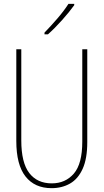

<svg xmlns="http://www.w3.org/2000/svg" viewBox="-20 -971 540 1001"><path d="M249 10Q161 10 113 -51Q65 -112 65 -236V-714H91V-239Q91 -123 132.5 -69Q174 -15 250 -15Q321 -15 365 -66Q409 -117 409 -233V-714H435V-230Q435 -144 411 -91Q387 -38 345 -14Q303 10 249 10ZM212 -801Q246 -836 280 -875.5Q314 -915 337 -951H367V-944Q342 -909 303.5 -866Q265 -823 230 -792H212Z"/></svg>

Font: Noto Sans Mono ExtraCondensed Thin
Style: Regular
Weight: 100
Width: 2
Designer: Monotype Design Team
Foundry: Monotype Imaging Inc.
Version: Version 2.014; ttfautohint (v1.8.4.7-5d5b)